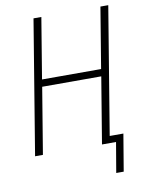

<svg xmlns="http://www.w3.org/2000/svg" viewBox="-97 -803 794 1037"><g transform="rotate(-10 300.0 -285.0)"><path d="M496 165H455L483 0H406L466 -363H142L82 0H39L160 -735H203L148 -402H472L527 -735H570L455 -38H530Z"/></g></svg>

Font: Iosevka Extralight Extended
Style: Italic
Weight: 200
Width: 7
Italic angle: -9°
Monospace: yes
Designer: Belleve Invis
Foundry: Belleve Invis
Version: Version 32.5.0; ttfautohint (v1.8.4)